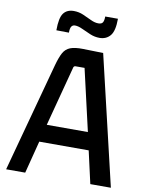

<svg xmlns="http://www.w3.org/2000/svg" viewBox="-106 -1085 879 1159"><g transform="rotate(10 333.5 -506.0)"><path d="M530 0 485 -199H182L131 0H14L195 -669Q209 -720 224 -747.5Q239 -775 267 -786Q295 -797 345 -796L469 -793L656 0ZM305 -671 209 -307H461L374 -685H319Q307 -685 305 -671ZM167 -879Q167 -955 188 -983.5Q209 -1012 251 -1012Q282 -1012 309.5 -1000Q337 -988 362 -976Q387 -964 409 -964Q429 -964 436 -975.5Q443 -987 443 -1012H521Q521 -937 496.5 -908Q472 -879 431 -879Q401 -879 372.5 -891Q344 -903 318.5 -915Q293 -927 273 -927Q259 -927 251.5 -916Q244 -905 244 -878Z"/></g></svg>

Font: Kdam Thmor Pro
Style: Regular
Weight: 400
Designer: Sovichet Tep, Longdey Hak
Foundry: Anagata Design
Version: Version 1.003; ttfautohint (v1.8.4.7-5d5b)